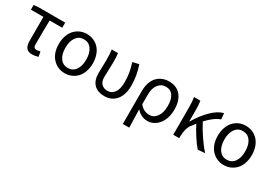

<svg xmlns="http://www.w3.org/2000/svg" viewBox="8 -1243 3035 2166"><g transform="rotate(30 1525.5 -159.5)"><path d="M289.1 12.2Q234.4 12.2 211.7 -18.1Q189 -48.3 189 -110.8V-418.9H25.9V-481L96.2 -485.8H434.1V-418.9H270Q267.1 -309.1 267.1 -105Q267.1 -79.6 276.9 -68.4Q286.6 -57.1 307.1 -57.1Q329.1 -57.1 355 -64.9L367.2 -1Q322.3 12.2 289.1 12.2Z M712.9 12.2Q618.7 12.2 555.2 -56.2Q491.7 -124.5 491.7 -242.2Q491.7 -302.2 509.3 -351.1Q526.9 -399.9 557.1 -431.9Q587.4 -463.9 627.2 -481Q667 -498 712.9 -498Q758.8 -498 799.1 -481Q839.4 -463.9 869.6 -431.9Q899.9 -399.9 917.2 -351.1Q934.6 -302.2 934.6 -242.2Q934.6 -183.1 917.2 -134.5Q899.9 -85.9 869.6 -54Q839.4 -22 799.1 -4.9Q758.8 12.2 712.9 12.2ZM712.9 -57.1Q776.9 -57.1 812.7 -107.2Q848.6 -157.2 848.6 -242.2Q848.6 -327.6 812.7 -378.4Q776.9 -429.2 712.9 -429.2Q649.9 -429.2 613.8 -378.4Q577.6 -327.6 577.6 -242.2Q577.6 -157.7 613.8 -107.4Q649.9 -57.1 712.9 -57.1Z M1229.5 12.2Q1141.1 12.2 1092.8 -37.1Q1044.4 -86.4 1044.4 -181.2Q1044.4 -209.5 1046.4 -266.6Q1048.3 -323.7 1048.3 -353Q1048.3 -427.7 1040.5 -485.8H1121.6Q1128.4 -445.8 1128.4 -373Q1128.4 -346.2 1125.5 -276.4Q1122.6 -206.5 1122.6 -175.8Q1122.6 -114.7 1152.6 -85.9Q1182.6 -57.1 1230.5 -57.1Q1285.2 -57.1 1318.4 -103.5Q1351.6 -149.9 1351.6 -240.2Q1351.6 -363.3 1311.5 -479L1392.6 -498Q1436.5 -370.1 1436.5 -243.2Q1436.5 -122.1 1379.9 -54.9Q1323.2 12.2 1229.5 12.2Z M1568.4 179.2V-248Q1568.4 -309.6 1585 -358.2Q1601.6 -406.7 1631.1 -436.8Q1660.6 -466.8 1699 -482.4Q1737.3 -498 1782.2 -498Q1883.3 -498 1937.7 -432.4Q1992.2 -366.7 1992.2 -250Q1992.2 -189.9 1975.3 -139.6Q1958.5 -89.4 1930.4 -56.6Q1902.3 -23.9 1866.5 -5.9Q1830.6 12.2 1792 12.2Q1705.1 12.2 1646 -57.1Q1648.9 31.7 1652.3 179.2ZM1777.3 -58.1Q1833 -58.1 1870.1 -110.1Q1907.2 -162.1 1907.2 -250Q1907.2 -333.5 1875.7 -380.9Q1844.2 -428.2 1779.3 -428.2Q1723.1 -428.2 1685.3 -381.1Q1647.5 -334 1647.5 -247.1V-123Q1678.2 -85.4 1710 -71.8Q1741.7 -58.1 1777.3 -58.1Z M2122.1 0V-353Q2122.1 -435.5 2111.8 -485.8H2194.8Q2203.1 -449.2 2203.1 -373V-221.2H2207Q2268.6 -326.7 2345.5 -403.1Q2422.4 -479.5 2497.1 -498L2503.9 -419.9Q2424.8 -393.1 2335.9 -296.9Q2374 -221.7 2429.2 -139.9Q2484.4 -58.1 2538.1 0L2445.8 7.8Q2406.7 -36.6 2362.8 -104Q2318.8 -171.4 2285.2 -237.8Q2256.3 -201.7 2240.2 -179.2Q2201.7 -127 2200.2 -24.9V0Z M2783.7 12.2Q2689.5 12.2 2626 -56.2Q2562.5 -124.5 2562.5 -242.2Q2562.5 -302.2 2580.1 -351.1Q2597.7 -399.9 2627.9 -431.9Q2658.2 -463.9 2698 -481Q2737.8 -498 2783.7 -498Q2829.6 -498 2869.9 -481Q2910.2 -463.9 2940.4 -431.9Q2970.7 -399.9 2988 -351.1Q3005.4 -302.2 3005.4 -242.2Q3005.4 -183.1 2988 -134.5Q2970.7 -85.9 2940.4 -54Q2910.2 -22 2869.9 -4.9Q2829.6 12.2 2783.7 12.2ZM2783.7 -57.1Q2847.7 -57.1 2883.5 -107.2Q2919.4 -157.2 2919.4 -242.2Q2919.4 -327.6 2883.5 -378.4Q2847.7 -429.2 2783.7 -429.2Q2720.7 -429.2 2684.6 -378.4Q2648.4 -327.6 2648.4 -242.2Q2648.4 -157.7 2684.6 -107.4Q2720.7 -57.1 2783.7 -57.1Z"/></g></svg>

Font: Source Sans Pro
Style: Regular
Weight: 400
Designer: Paul D. Hunt
Foundry: Adobe Systems Incorporated
Version: Version 3.006;hotconv 1.0.111;makeotfexe 2.5.65597